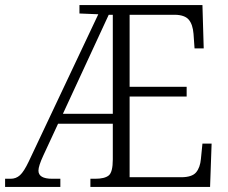

<svg xmlns="http://www.w3.org/2000/svg" viewBox="-22 -734 894 754"><path d="M-2 0V-32H20Q41 -32 56.5 -46Q72 -60 91 -100L364 -678L290 -681V-714H773L778 -544H742L738 -601Q735 -638 719.5 -656.5Q704 -675 666 -676H487V-393H711V-355H487V-38H689Q732 -38 748 -57Q764 -76 767 -110L773 -170H809L803 0H333V-32H352Q389 -32 405 -45Q421 -58 421 -108V-248H206L148 -123Q129 -82 129 -64Q129 -32 183 -32H215V0ZM225 -287H421V-676H405Z"/></svg>

Font: Noto Serif Tamil SemiCondensed Light
Style: Regular
Weight: 300
Width: 4
Designer: Indian Type Foundry, Tom Grace, and the Monotype Design Team
Foundry: Monotype Imaging Inc.
Version: Version 2.004; ttfautohint (v1.8.4.7-5d5b)